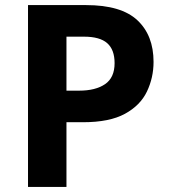

<svg xmlns="http://www.w3.org/2000/svg" viewBox="-20 -734 668 754"><path d="M318 -714Q456 -714 519.5 -654.5Q583 -595 583 -491Q583 -429 557 -374.5Q531 -320 470.5 -287Q410 -254 306 -254H241V0H90V-714ZM310 -590H241V-378H291Q355 -378 392.5 -403.5Q430 -429 430 -486Q430 -539 401 -564.5Q372 -590 310 -590Z"/></svg>

Font: Noto Sans Bassa Vah
Style: Regular
Weight: 400
Designer: Monotype Design Team
Foundry: Monotype Imaging Inc.
Version: Version 2.002